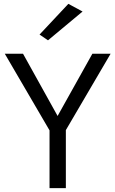

<svg xmlns="http://www.w3.org/2000/svg" viewBox="-20 -980 601 1000"><path d="M238 -360V0H323V-360ZM461 -700 280 -376 100 -700H5L280 -229L556 -700ZM410 -920 336 -960 186 -800 230 -770Z"/></svg>

Font: Jost* Book
Style: Regular
Weight: 400
Version: Version 3.000